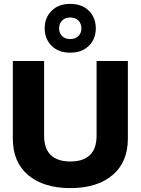

<svg xmlns="http://www.w3.org/2000/svg" viewBox="-20 -958 724 988"><path d="M210 -812Q210 -867 245.5 -902.5Q281 -938 341 -938Q402 -938 437.5 -902.5Q473 -867 473 -812Q473 -758 437.5 -722.5Q402 -687 341 -687Q281 -687 245.5 -722.5Q210 -758 210 -812ZM399 -812Q399 -836 383.5 -852Q368 -868 341 -868Q315 -868 299.5 -852Q284 -836 284 -812Q284 -788 299.5 -772.5Q315 -757 341 -757Q368 -757 383.5 -772.5Q399 -788 399 -812ZM46 -245V-644H207V-260Q207 -193 241.5 -160Q276 -127 342 -127Q408 -127 442.5 -160Q477 -193 477 -260V-644H638V-245Q638 -123 558.5 -56.5Q479 10 342 10Q205 10 125.5 -56.5Q46 -123 46 -245Z"/></svg>

Font: Kanit SemiBold
Style: Regular
Weight: 600
Designer: Katatrad Team
Foundry: CadsonDemak
Version: Version 1.030